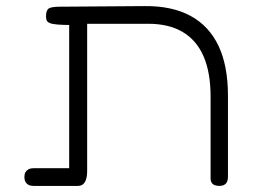

<svg xmlns="http://www.w3.org/2000/svg" viewBox="-20 -600 838 630"><path d="M90 10Q80 10 73.5 6.5Q67 3 63.5 -3.5Q60 -10 60 -19Q60 -29 63.5 -35Q67 -41 73.5 -44.5Q80 -48 89 -48H207V-535L215 -518Q186 -518 168.5 -519.5Q151 -521 143 -524.5Q135 -528 133 -533.5Q131 -539 131 -547Q131 -565 139 -571.5Q147 -578 177 -578L454 -580Q544 -581 605 -548Q666 -515 697 -449.5Q728 -384 728 -286V-20Q728 -10 725 -3.5Q722 3 715.5 6.5Q709 10 700 10Q691 10 684.5 7.5Q678 5 674.5 -0.5Q671 -6 671 -13V-283Q671 -362 648 -415Q625 -468 579.5 -495Q534 -522 466 -522H266V-39Q266 -15 258.5 -2.5Q251 10 236 10Z"/></svg>

Font: Fredoka SemiExpanded Light
Style: Regular
Weight: 300
Width: 6
Designer: Ben Nathan
Foundry: Milena B. Brandão, Ben Nathan
Version: Version 2.001